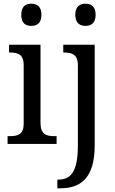

<svg xmlns="http://www.w3.org/2000/svg" viewBox="-20 -778 623 1038"><path d="M149 -638C180 -638 204 -653 204 -698C204 -743 180 -758 149 -758C118 -758 95 -743 95 -698C95 -653 118 -638 149 -638ZM442 -638C472 -638 497 -653 497 -698C497 -743 472 -758 442 -758C412 -758 387 -743 387 -698C387 -653 412 -638 442 -638ZM21 0H286V-42H274C231 -42 199 -51 199 -114V-536H29V-494H35C76 -494 108 -485 108 -426V-109C108 -50 75 -42 33 -42H21ZM290 240H305C414 240 492 187 492 8V-536H322V-494H327C367 -494 401 -485 401 -426V9C401 151 362 193 296 193H290Z"/></svg>

Font: Noto Serif Lao SemiCondensed
Style: Regular
Weight: 400
Width: 4
Designer: Monotype Design Team
Foundry: Monotype Imaging Inc.
Version: Version 2.003